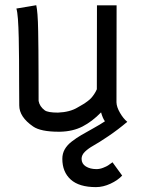

<svg xmlns="http://www.w3.org/2000/svg" viewBox="-20 -519 558 755"><path d="M480.5 -40Q444.3 -9.3 406.2 16.4Q368.2 42 347.9 53.2Q327.6 64.5 314.2 77.4Q300.8 90.3 300.8 105.5Q300.8 125 317.6 135.5Q334.5 146 359.4 146Q372.6 146 386 140.6Q399.4 135.3 404.8 131.6Q410.2 127.9 422.4 119.1L460.4 171.4Q443.4 189.9 414.3 203.4Q385.3 216.8 357.4 216.8Q291 216.8 258.1 187Q225.1 157.2 225.1 105.5Q225.1 85 234.6 68.1Q244.1 51.3 262.7 37.1Q281.2 22.9 300 12Q318.8 1 346.7 -14.4Q374.5 -29.8 392.6 -42Q383.8 -54.2 377.4 -77.1Q342.8 -41.5 304.7 -21.7Q266.6 -2 215.8 -1H211.4Q140.1 -1 110.4 -21.5Q55.7 -59.1 55.7 -104.5Q55.2 -133.8 55.2 -189Q55.2 -244.1 54.9 -284.7Q54.7 -325.2 53.7 -369.9Q52.7 -414.6 50.5 -444.1Q48.3 -473.6 44.4 -485.4L122.6 -498.5Q125.5 -485.8 127.4 -461.7Q129.4 -437.5 130.1 -395.8Q130.9 -354 131.1 -321.3Q131.3 -288.6 131.6 -223.4Q131.8 -158.2 131.8 -122.1Q135.7 -100.1 156.2 -85Q168.5 -76.2 208 -76.2Q255.4 -78.1 285.6 -96.7Q287.1 -97.7 297.4 -103.5Q307.6 -109.4 311.5 -111.8Q315.4 -114.3 324.5 -121.1Q333.5 -127.9 338.6 -133.5Q343.8 -139.2 350.1 -148.4Q356.4 -157.7 360.8 -168L361.3 -498H438.5L438 -116.7Q438.5 -98.1 451.9 -75.2Q465.3 -52.2 480.5 -40Z"/></svg>

Font: FantasqueSansM Nerd Font
Style: Regular
Weight: 400
Monospace: yes
Designer: Jany Belluz
Version: Version 1.8.0 ; ttfautohint (v1.8.2);Nerd Fonts 3.4.0